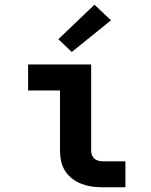

<svg xmlns="http://www.w3.org/2000/svg" viewBox="-20 -793 640 813"><path d="M415 0Q393 0 370.5 -3Q348 -6 326.5 -14Q305 -22 287 -35.5Q269 -49 256.5 -68Q244 -87 239 -109.5Q234 -132 234 -155V-410H99V-520H366V-155Q366 -145 369.5 -136Q373 -127 380 -121Q387 -115 396.5 -112.5Q406 -110 415 -110H511V0ZM284 -573 227 -627 380 -773 450 -707Z"/></svg>

Font: Iosevka SS04 XBd Ex
Style: Regular
Weight: 800
Width: 7
Monospace: yes
Designer: Belleve Invis
Foundry: Belleve Invis
Version: Version 19.0.0; ttfautohint (v1.8.4)